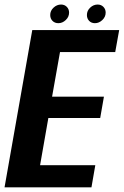

<svg xmlns="http://www.w3.org/2000/svg" viewBox="-44 -804 532 824"><path d="M-24.5 0 94.5 -675H467.5L450.5 -580.5H213.5L179.5 -389H402L386 -297.5H163.5L128 -95H365L348.5 0ZM363.5 -704.5Q348 -704.5 338.5 -714.5Q329 -724.5 329 -739.5Q329 -758 343 -771.2Q357 -784.5 375 -784.5Q390 -784.5 399.8 -774.5Q409.5 -764.5 409.5 -750Q409.5 -731.5 395.2 -718Q381 -704.5 363.5 -704.5ZM206.5 -704.5Q191 -704.5 181.2 -714.5Q171.5 -724.5 171.5 -739.5Q171.5 -758 185.8 -771.2Q200 -784.5 218 -784.5Q233 -784.5 242.8 -774.5Q252.5 -764.5 252.5 -750Q252.5 -731.5 238.2 -718Q224 -704.5 206.5 -704.5Z"/></svg>

Font: Anybody SemiBold
Style: Italic
Weight: 600
Italic angle: -10°
Designer: Tyler Finck
Foundry: Etcetera Type Company
Version: Version 1.010; ttfautohint (v1.8.3) -l 8 -r 50 -G 200 -x 14 